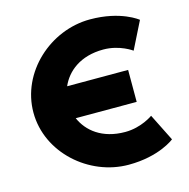

<svg xmlns="http://www.w3.org/2000/svg" viewBox="-121 -958 1076 1091"><g transform="rotate(-15 417.0 -412.5)"><path d="M532.4 -170C396.1 -170 314.9 -238.6 280.3 -318.5H638.9V-506.5H280.1C314.7 -586.2 395.9 -655 532.4 -655C628.4 -655 697.6 -604 697.6 -604L777.6 -764C777.6 -764 685.6 -840 503.4 -840C269.4 -840 56.4 -648 56.4 -411C56.4 -175 270.4 15 503.4 15C685.6 15 777.6 -61 777.6 -61L697.6 -221C697.6 -221 628.4 -170 532.4 -170Z"/></g></svg>

Font: Hussar
Style: BdSuprExt
Weight: 700
Foundry: Cannot Into Space Fonts
Version: Version 2.00